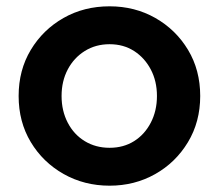

<svg xmlns="http://www.w3.org/2000/svg" viewBox="-20 -576 692 608"><path d="M327 12Q406 12 471 -24.5Q536 -61 575 -125.5Q614 -190 614 -272Q614 -354 575.5 -418Q537 -482 472 -519Q407 -556 327 -556Q246 -556 181 -519Q116 -482 77.5 -418Q39 -354 39 -272Q39 -190 77.5 -126Q116 -62 181.5 -25Q247 12 327 12ZM327 -108Q283 -108 248.5 -129Q214 -150 194.5 -187.5Q175 -225 175 -272Q175 -319 194.5 -356Q214 -393 248.5 -414.5Q283 -436 327 -436Q371 -436 404.5 -414.5Q438 -393 457.5 -356Q477 -319 477 -272Q477 -225 457.5 -187.5Q438 -150 404.5 -129Q371 -108 327 -108Z"/></svg>

Font: Plus Jakarta Sans
Style: Bold
Weight: 700
Designer: Gumpita Rahayu
Foundry: Tokotype
Version: Version 2.004; ttfautohint (v1.8.3)